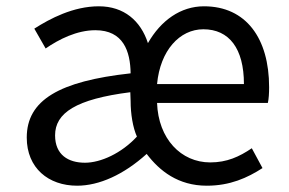

<svg xmlns="http://www.w3.org/2000/svg" viewBox="-20 -577 917 610"><path d="M225 13C295 13 373 -22 446 -88C487 -34 546 13 637 13C711 13 766 -12 814 -43L780 -106C740 -79 701 -61 648 -61C555 -61 483 -136 479 -250H831C834 -263 835 -281 835 -300C835 -455 762 -557 628 -557C554 -557 491 -512 450 -440C427 -511 374 -557 294 -557C213 -557 139 -518 89 -486L125 -423C167 -452 224 -481 283 -481C372 -481 394 -414 395 -344C168 -319 65 -259 65 -140C65 -43 134 13 225 13ZM250 -60C197 -60 155 -85 155 -147C155 -218 221 -262 394 -284L395 -256C395 -215 402 -172 415 -143C366 -90 300 -60 250 -60ZM479 -310C489 -417 551 -484 626 -484C708 -484 755 -423 755 -310Z"/></svg>

Font: Noto Sans JP Regular
Style: Regular
Weight: 400
Designer: Ryoko NISHIZUKA (kana & ideographs); Paul D. Hunt (Latin, Greek & Cyrillic); Wenlong ZHANG (bopomofo); Sandoll Communica
Foundry: Adobe Systems Incorporated
Version: Version 1.004;PS 1.004;hotconv 1.0.82;makeotf.lib2.5.63406